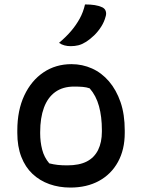

<svg xmlns="http://www.w3.org/2000/svg" viewBox="-20 -834 640 865"><path d="M302 -545Q351 -545 394.5 -525.5Q438 -506 471 -467.5Q504 -429 523 -374Q542 -319 542 -246V-235Q542 -160 511.5 -104.5Q481 -49 426 -19Q371 11 297 11Q246 11 202.5 -4.5Q159 -20 126.5 -50.5Q94 -81 76 -127.5Q58 -174 58 -235V-246Q58 -337 89.5 -404Q121 -471 176 -508Q231 -545 302 -545ZM314 -444Q263 -444 229 -419.5Q195 -395 178 -349Q161 -303 161 -239V-233Q161 -195 170 -160Q179 -125 202 -98Q222 -93 240.5 -91Q259 -89 283 -89Q337 -89 371 -106.5Q405 -124 422 -158.5Q439 -193 439 -241V-248Q439 -308 426 -355.5Q413 -403 384 -436Q370 -441 353 -442.5Q336 -444 314 -444ZM363 -814Q388 -814 407 -811Q426 -808 441 -801Q453 -795 456.5 -783.5Q460 -772 456 -760Q450 -736 436 -714Q422 -692 404 -674.5Q386 -657 365 -644Q349 -634 333 -630Q317 -626 298 -626Q284 -626 270.5 -629.5Q257 -633 246 -641Q278 -668 300.5 -694.5Q323 -721 339 -750Q355 -779 363 -814Z"/></svg>

Font: Recursive Monospace Casual Medium
Style: Regular
Weight: 500
Version: Version 1.047